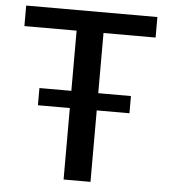

<svg xmlns="http://www.w3.org/2000/svg" viewBox="-53 -791 738 839"><g transform="rotate(5 316.0 -371.5)"><path d="M257 0V-313.5H117V-389H257V-653H28V-743H603.5V-653H375V-389H518.5V-313.5H375V0Z"/></g></svg>

Font: Koeln Type Sans
Style: Regular
Weight: 400
Designer: Eben Sorkin
Foundry: Eben Sorkin
Version: Version 2.001